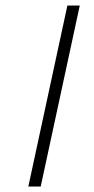

<svg xmlns="http://www.w3.org/2000/svg" viewBox="-20 -678 340 698"><path d="M225 -658H270L128 0H83Z"/></svg>

Font: Ysabeau Light
Style: Italic
Weight: 300
Italic angle: -12°
Designer: Christian Thalmann (Catharsis Fonts)
Version: Version 0.003